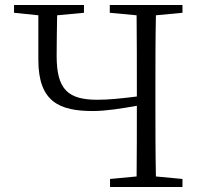

<svg xmlns="http://www.w3.org/2000/svg" viewBox="-20 -746 802 766"><path d="M708 -695V-726H418V-695L525 -685C526 -588 526 -490 526 -391V-361C463 -353 413 -348 369 -348C252 -348 206 -388 206 -523C206 -574 207 -632 208 -685L315 -695V-726H36V-695L133 -685V-507C133 -339 218 -303 351 -303C401 -303 465 -313 526 -324C526 -225 526 -132 525 -42L419 -32V0H708V-32L602 -42C600 -140 600 -238 600 -335V-391C600 -491 600 -589 602 -685Z"/></svg>

Font: Noto Serif CJK JP Light
Style: Regular
Weight: 300
Designer: Ryoko NISHIZUKA 西塚涼子 (kana & ideographs); Frank Grießhammer (Latin, Greek & Cyrillic); Wenlong ZHANG 张文龙 (bopomofo); San
Foundry: Adobe Systems Incorporated
Version: Version 1.001;PS 1.001;hotconv 16.6.54;makeotf.lib2.5.65590